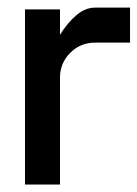

<svg xmlns="http://www.w3.org/2000/svg" viewBox="-20 -494 368 514"><path d="M234.4 -473.6H328.1V-379.9H234.4Q195.3 -379.9 168 -352.5Q140.6 -325.2 140.6 -286.1V0H46.9V-468.8H140.6V-400.9Q161.1 -433.6 184.8 -453.6Q208.5 -473.6 234.4 -473.6Z"/></svg>

Font: Lambda
Style: Regular
Weight: 400
Designer: GGBotNet
Version: 0.22